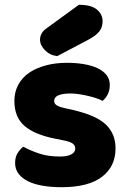

<svg xmlns="http://www.w3.org/2000/svg" viewBox="-20 -764 532 801"><path d="M462 -145Q462 -69 405 -26Q348 17 237 17Q195 17 159 11Q123 5 97.5 -7.5Q72 -20 57.5 -39Q43 -58 43 -84Q43 -108 53 -124.5Q63 -141 77 -152Q106 -136 143.5 -123.5Q181 -111 230 -111Q261 -111 277.5 -120Q294 -129 294 -144Q294 -158 282 -166Q270 -174 242 -179L212 -185Q125 -202 82.5 -238.5Q40 -275 40 -343Q40 -380 56 -410Q72 -440 101 -460Q130 -480 170.5 -491Q211 -502 260 -502Q297 -502 329.5 -496.5Q362 -491 386 -480Q410 -469 424 -451.5Q438 -434 438 -410Q438 -387 429.5 -370.5Q421 -354 408 -343Q400 -348 384 -353.5Q368 -359 349 -363.5Q330 -368 310.5 -371Q291 -374 275 -374Q242 -374 224 -366.5Q206 -359 206 -343Q206 -332 216 -325Q226 -318 254 -312L285 -305Q381 -283 421.5 -244.5Q462 -206 462 -145ZM309 -744Q361 -744 384.5 -724Q408 -704 408 -676Q408 -650 394 -632.5Q380 -615 348 -598L219 -530Q189 -533 168 -554Q147 -575 147 -599Q147 -611 153 -623Q159 -635 173 -645Z"/></svg>

Font: Baloo
Style: Regular
Weight: 400
Designer: Sarang Kulkarni and Ek Type
Foundry: Ek Type
Version: Version 1.443;PS 1.000;hotconv 16.6.51;makeotf.lib2.5.65220;